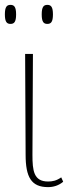

<svg xmlns="http://www.w3.org/2000/svg" viewBox="-46 -757 288 787"><path d="M148 -659C163 -659 171 -667 171 -698C171 -729 163 -737 148 -737C133 -737 125 -729 125 -698C125 -667 133 -659 148 -659ZM-3 -659C12 -659 20 -667 20 -698C20 -729 12 -737 -3 -737C-18 -737 -26 -729 -26 -698C-26 -667 -18 -659 -3 -659ZM151 10C172 10 194 4 213 -12L205 -30C185 -16 169 -13 151 -13C92 -13 87 -58 87 -122L89 -536H57L59 -123C59 -31 82 10 151 10Z"/></svg>

Font: Noto Serif SemiCondensed Thin
Style: Regular
Weight: 100
Width: 4
Designer: Monotype Design Team
Foundry: Monotype Imaging Inc.
Version: Version 2.015